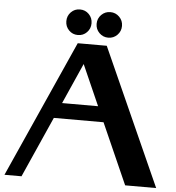

<svg xmlns="http://www.w3.org/2000/svg" viewBox="-60 -975 942 1030"><g transform="rotate(5 411.0 -459.5)"><path d="M444.3 -898.9Q464.4 -918.9 492.7 -918.9Q521 -918.9 541 -898.9Q561 -878.9 561 -850.1Q561 -821.3 541 -801.3Q521 -781.2 492.7 -781.2Q464.4 -781.2 444.3 -801.3Q424.3 -821.3 424.3 -850.1Q424.3 -878.9 444.3 -898.9ZM280.8 -898.9Q300.3 -918.9 329.1 -918.9Q357.9 -918.9 377.4 -898.9Q397 -878.9 397 -850.1Q397 -821.3 377.4 -801.3Q357.9 -781.2 329.1 -781.2Q300.3 -781.2 280.8 -801.3Q261.2 -821.3 261.2 -850.1Q261.2 -878.9 280.8 -898.9ZM2.4 0 332.5 -737.3H488.8L819.3 0H652.3L507.3 -327.1H239.7L94.2 0ZM470.7 -410.2 374 -628.9 276.9 -410.2Z"/></g></svg>

Font: Berenika
Style: Bold
Weight: 700
Designer: Wojciech Kalinowski "wmk69" (wmk69@o2.pl)
Foundry: Wojciech Kalinowski "wmk69" (wmk69@o2.pl)
Version: Version 3.1.0; 2021-05-14